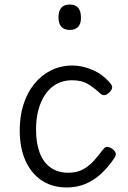

<svg xmlns="http://www.w3.org/2000/svg" viewBox="-20 -808 563 847"><path d="M275 19Q212 19 165.5 -11Q119 -41 93 -98Q67 -155 67 -234Q67 -295 83.5 -347Q100 -399 131 -437.5Q162 -476 205 -497.5Q248 -519 300 -519Q343 -519 388.5 -499.5Q434 -480 468 -439Q476 -429 474.5 -420Q473 -411 463 -401Q452 -390 442 -388.5Q432 -387 423 -395Q395 -421 367.5 -437.5Q340 -454 298 -454Q261 -454 231.5 -438.5Q202 -423 181.5 -394Q161 -365 150 -325.5Q139 -286 139 -237Q139 -177 155 -134.5Q171 -92 203 -69Q235 -46 281 -46Q319 -46 346.5 -61Q374 -76 395 -100Q416 -124 435 -149Q444 -161 454.5 -160Q465 -159 476 -151Q487 -142 490 -133.5Q493 -125 486 -113Q458 -71 426 -41.5Q394 -12 356.5 3.5Q319 19 275 19ZM288 -676Q263 -676 250.5 -690Q238 -704 238 -732Q238 -760 250.5 -774Q263 -788 288 -788Q312 -788 324.5 -774Q337 -760 337 -732Q338 -704 325 -690Q312 -676 288 -676Z"/></svg>

Font: Playwrite FR Moderne Light
Style: Regular
Weight: 300
Version: Version 1.002